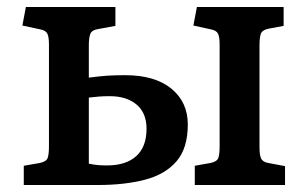

<svg xmlns="http://www.w3.org/2000/svg" viewBox="-20 -529 879 549"><path d="M48 0V-55L94 -63Q113 -67 116.5 -78Q120 -89 120 -111V-402Q120 -423 115.5 -432.5Q111 -442 95 -445L44 -456L54 -509H310V-455L261 -446Q242 -443 238 -431.5Q234 -420 234 -399V-307Q265 -311 285.5 -312.5Q306 -314 338 -314Q423 -314 470 -275.5Q517 -237 517 -173Q517 -105 484.5 -67.5Q452 -30 394 -15Q336 0 260 0ZM537 0V-55L582 -63Q601 -67 604.5 -78Q608 -89 608 -111V-402Q608 -423 603.5 -432.5Q599 -442 583 -445L533 -456L543 -509H791V-455L748 -447Q729 -443 725.5 -431.5Q722 -420 722 -399V-107Q722 -86 726.5 -76Q731 -66 747 -63L795 -54V0ZM286 -56Q340 -56 369.5 -82.5Q399 -109 399 -161Q399 -206 370.5 -230Q342 -254 294 -254Q276 -254 264 -253Q252 -252 234 -250V-61Q249 -58 259.5 -57Q270 -56 286 -56Z"/></svg>

Font: Literata Medium
Style: Regular
Weight: 500
Designer: Latin by Veronika Burian and Jose Scaglione. Greek by Irene Vlachou. Cyrillic by Vera Evstafieva.
Foundry: TypeTogether
Version: Version 3.103; ttfautohint (v1.8.4.7-5d5b);gftools[0.9.29]